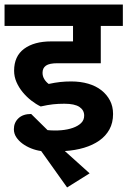

<svg xmlns="http://www.w3.org/2000/svg" viewBox="-30 -659 560 844"><path d="M151 5Q129 2 107.5 -6.5Q86 -15 69 -27.5Q52 -40 41.5 -56Q31 -72 31 -91Q31 -120 51 -139Q71 -158 107 -158L179 -87Q210 -84 239 -86.5Q268 -89 290.5 -97Q313 -105 326.5 -118Q340 -131 340 -151Q340 -175 319 -189Q298 -203 253 -203Q226 -203 203 -200.5Q180 -198 149 -191Q128 -201 107.5 -217Q87 -233 70 -253.5Q53 -274 42.5 -298Q32 -322 32 -348Q32 -412 76 -444.5Q120 -477 195 -477H291V-545H-10V-639H510V-545H413V-381H222Q187 -381 172 -370.5Q157 -360 157 -339Q157 -324 164.5 -311.5Q172 -299 184 -290Q212 -296 234.5 -298.5Q257 -301 283 -301Q324 -301 358 -291Q392 -281 416 -262Q440 -243 453.5 -217Q467 -191 467 -158Q467 -119 451 -90Q435 -61 406.5 -41Q378 -21 339.5 -9.5Q301 2 255 5L364 103L265 165Z"/></svg>

Font: Mukta
Style: Bold
Weight: 700
Designer: Girish Dalvi and Yashodeep Gholap
Foundry: Ek Type
Version: Version 2.538;PS 1.002;hotconv 16.6.51;makeotf.lib2.5.65220;